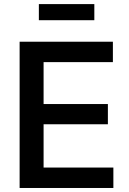

<svg xmlns="http://www.w3.org/2000/svg" viewBox="-20 -935 644 955"><path d="M77.6 0V-727.5H541.5V-626H196.8V-417.5H516.6V-316.9H196.8V-101.6H543.9V0ZM449.2 -914.6V-834.5H173.3V-914.6Z"/></svg>

Font: Inter
Style: 540
Weight: 540
Designer: Rasmus Andersson
Foundry: rsms
Version: Version 4.001;git-66647c0bb